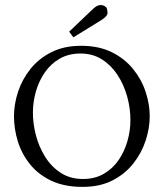

<svg xmlns="http://www.w3.org/2000/svg" viewBox="-20 -716 636 748"><path d="M301.8 12.1Q230.3 12.1 179.5 -12.1Q128.7 -36.3 96.6 -76.5Q64.5 -116.6 49.5 -165.2Q34.5 -213.8 34.5 -262.9Q34.5 -310.2 50.4 -358.6Q66.4 -407 98.8 -447.6Q131.3 -488.1 180.4 -512.8Q229.6 -537.6 295.9 -537.6Q364.9 -537.6 415.1 -512.8Q465.3 -488.1 498.3 -447.4Q531.4 -406.7 547.3 -358.3Q563.3 -309.9 563.3 -262.9Q563.3 -216.4 547.3 -168Q531.4 -119.5 499.1 -78.7Q466.8 -37.8 417.7 -12.8Q368.5 12.1 301.8 12.1ZM303.3 -18.7Q349.5 -18.7 384.1 -38.7Q418.8 -58.7 441.9 -92.2Q465 -125.8 476.5 -166.5Q488.1 -207.2 488.1 -248.6Q488.1 -294.8 475.2 -340.7Q462.4 -386.5 437.7 -424.3Q412.9 -462 376.8 -484.8Q340.7 -507.5 293.7 -507.5Q247.2 -507.5 212.3 -487.3Q177.5 -467.2 154.4 -433.6Q131.3 -400.1 119.7 -359.2Q108.2 -318.3 108.2 -276.5Q108.2 -234.7 119.7 -189.8Q131.3 -144.8 155.3 -106Q179.3 -67.1 216.2 -42.9Q253 -18.7 303.3 -18.7ZM265.9 -570.6 249.4 -592.6 344 -682.8Q358.6 -695.6 369.5 -696.2Q380.3 -696.7 386.9 -692.5Q393.5 -688.3 394.6 -686.5Q397.9 -681.3 399 -667.4Q400.1 -653.5 374.8 -637.7Z"/></svg>

Font: Parastoo
Style: Regular
Weight: 400
Foundry: Saber Rastikerdar (saber.rastikerdar@gmail.com)
Version: Version 3.000